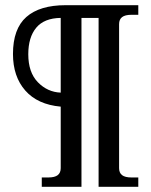

<svg xmlns="http://www.w3.org/2000/svg" viewBox="-20 -720 582 740"><path d="M141 -36H166Q191 -36 202.5 -45Q214 -54 214 -72V-309Q125 -317 77.5 -371Q30 -425 30 -512Q30 -609 81.5 -654.5Q133 -700 233 -700H513V-663H487Q462 -663 450.5 -654Q439 -645 439 -627V-72Q439 -54 450.5 -45Q462 -36 487 -36H513V0H360V-651H294V0H141ZM214 -651Q150 -650 119.5 -613Q89 -576 89 -511Q89 -441 126 -403Q163 -365 214 -363Z"/></svg>

Font: Taviraj SemiBold
Style: Regular
Weight: 600
Designer: Katatrad Team
Foundry: CadsonDemak
Version: Version 1.001